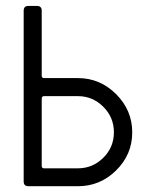

<svg xmlns="http://www.w3.org/2000/svg" viewBox="-20 -645 540 665"><path d="M438 -186.5Q438 -109.9 382.3 -54.9Q326.7 0 250 0H78.6Q62 0 62 -16.6V-607.9Q62 -624.5 78.6 -624.5H107.9Q124.5 -624.5 124.5 -607.9V-382.8Q124.5 -374.5 132.8 -374.5H250Q326.7 -374.5 382.3 -318.8Q438 -263.2 438 -186.5ZM250 -312H132.8Q124.5 -312 124.5 -303.7V-70.3Q124.5 -62 132.8 -62H250Q300.8 -62 337.6 -98.4Q374.5 -134.8 374.5 -186.8Q374.5 -238.8 337.6 -275.4Q300.8 -312 250 -312Z"/></svg>

Font: GOSTRUS
Style: type_B
Weight: 400
Designer: Юрий и Татьяна Кривогуз
Version: Version 02.00